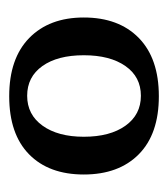

<svg xmlns="http://www.w3.org/2000/svg" viewBox="6 -756 365 417"><g transform="rotate(-90 188.5 -547.5)"><path d="M18 -548Q18 -624 62 -667Q106 -710 188 -710Q270 -710 314.5 -666.5Q359 -623 359 -548Q359 -472 314.5 -428.5Q270 -385 188 -385Q106 -385 62 -428.5Q18 -472 18 -548ZM277 -548Q277 -605 253.5 -638Q230 -671 189 -671Q148 -671 124 -637.5Q100 -604 100 -548Q100 -491 124 -457.5Q148 -424 189 -424Q230 -424 253.5 -457.5Q277 -491 277 -548Z"/></g></svg>

Font: Trirong Medium
Style: Regular
Weight: 500
Designer: Katatrad Team
Foundry: CadsonDemak
Version: Version 1.001